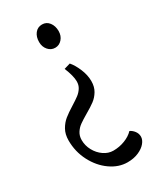

<svg xmlns="http://www.w3.org/2000/svg" viewBox="-169 -516 637 764"><g transform="rotate(-30 150.0 -134.0)"><path d="M115.7 -401.4Q115.7 -379.4 128.7 -364.5Q141.6 -349.6 160.6 -349.6Q179.2 -349.6 192.1 -364.3Q205.1 -378.9 205.1 -400.9Q205.1 -424.3 192.9 -440.4Q180.7 -456.5 160.6 -456.5Q140.1 -456.5 127.9 -440.9Q115.7 -425.3 115.7 -401.4ZM156.2 120.6Q133.3 120.6 112.8 106.4Q92.3 92.3 79.8 69.3Q67.4 46.4 67.4 21Q67.4 2 76.7 -12.5Q85.9 -26.9 99.6 -36.6Q113.3 -46.4 136.7 -60.1Q163.1 -75.2 179.4 -87.4Q195.8 -99.6 207 -118.4Q218.3 -137.2 218.3 -163.6Q218.3 -190.9 206.1 -220.2Q193.8 -249.5 178.7 -266.6L150.4 -258.3Q167.5 -216.3 167.5 -191.4Q167.5 -174.3 159.2 -161.4Q150.9 -148.4 138.7 -139.2Q126.5 -129.9 104.5 -116.2Q77.6 -99.6 61.3 -86.4Q44.9 -73.2 33.2 -52.7Q21.5 -32.2 21.5 -3.4Q21.5 47.9 44.4 92.3Q67.4 136.7 104.5 162.8Q141.6 189 182.1 189Q210.9 189 232.9 179.4Q254.9 169.9 266.8 155.5Q278.8 141.1 278.8 126.5Q278.8 112.8 270.3 101.3Q261.7 89.8 250 84.5Q234.4 101.1 209.2 110.8Q184.1 120.6 156.2 120.6Z"/></g></svg>

Font: Neuton Light
Style: Regular
Weight: 300
Designer: Brian M Zick
Foundry: Brian M Zick
Version: Version 1.560